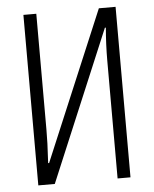

<svg xmlns="http://www.w3.org/2000/svg" viewBox="-52 -758 641 801"><g transform="rotate(-5 268.5 -357.0)"><path d="M76 -714V0H145L410 -631H414C410 -585 408 -536 408 -495V0H462V-714H392L129 -89H125C129 -155 130 -194 130 -229V-714Z"/></g></svg>

Font: Noto Sans UI Condensed Light
Style: Regular
Weight: 300
Width: 3
Designer: Monotype Design Team
Foundry: Monotype Imaging Inc.
Version: Version 1.901